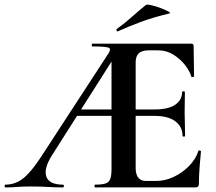

<svg xmlns="http://www.w3.org/2000/svg" viewBox="-31 -815 939 835"><path d="M-7 0Q-11 0 -11 -6Q-11 -12 -7 -12Q35 -12 69.5 -39Q104 -66 147 -132L435 -574Q454 -600 443.5 -606.5Q433 -613 371 -613Q368 -613 368 -619Q368 -625 371 -625H801Q811 -625 811 -616L813 -483Q813 -481 807.5 -480Q802 -479 801 -482Q795 -504 775 -530.5Q755 -557 724.5 -576.5Q694 -596 658 -596H616Q597 -596 584 -590.5Q571 -585 565 -573Q559 -561 559 -543V-85Q559 -66 564 -53.5Q569 -41 579 -34.5Q589 -28 605 -28H649Q687 -28 725 -46Q763 -64 792 -94Q821 -124 832 -159Q833 -162 838 -160.5Q843 -159 843 -157Q840 -128 837 -88.5Q834 -49 834 -15Q834 0 819 0H382Q380 0 380 -6Q380 -12 382 -12Q413 -12 428 -17Q443 -22 448.5 -37Q454 -52 454 -81V-589L490 -604L194 -138Q158 -80 171 -46Q184 -12 242 -12Q247 -12 247 -6Q247 0 242 0Q206 0 177 -2Q148 -4 101 -4Q66 -4 44.5 -2Q23 0 -7 0ZM290 -311 305 -339H535L542 -311ZM763 -223Q763 -264 731.5 -287.5Q700 -311 641 -311H482V-339H642Q701 -339 731 -359.5Q761 -380 761 -415Q761 -418 767 -418Q773 -418 773 -415Q773 -382 772.5 -363.5Q772 -345 772 -325Q772 -300 773 -276Q774 -252 774 -223Q774 -221 768.5 -221Q763 -221 763 -223ZM482 -679Q478 -677 476 -682.5Q474 -688 477 -689Q513 -715 543 -742Q573 -769 603 -793Q607 -797 626.5 -792.5Q646 -788 667.5 -780Q689 -772 701.5 -765Q714 -758 704 -756Q637 -740 585 -721Q533 -702 482 -679Z"/></svg>

Font: Cormorant Light
Style: Bold
Weight: 700
Version: Version 4.000